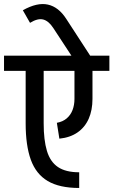

<svg xmlns="http://www.w3.org/2000/svg" viewBox="-45 -914 564 954"><path d="M348.5 20Q250.5 20 192.2 -14.5Q134 -49 108.2 -120.1Q82.5 -191.2 82.5 -301H172Q172 -218.2 188.2 -164.1Q204.5 -110 243 -84Q281.5 -58 348.5 -58ZM82.5 -301V-604H172V-301ZM325 -422.5V-605H414.5V-422.5ZM-25 -562V-637.5H498.5V-562ZM414.5 -422.5Q414.5 -366.8 395.8 -324.1Q377 -281.5 340.2 -256Q303.5 -230.5 250 -225L237.5 -303.8Q267.2 -309.2 286.5 -325.8Q305.8 -342.2 315.4 -367.2Q325 -392.2 325 -422.5ZM309.8 -637.5 219.8 -774.8 284 -820.5 403 -637.5ZM219.8 -774.8Q197 -809.8 169.9 -817Q142.8 -824.2 104.2 -800.5L68.5 -863Q139.8 -903 192.9 -891.2Q246 -879.5 284 -820.5Z"/></svg>

Font: Akshar Light
Style: Regular
Weight: 300
Designer: Tall Chai
Foundry: Tall Chai
Version: Version 1.100